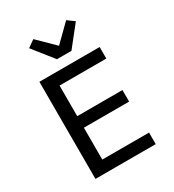

<svg xmlns="http://www.w3.org/2000/svg" viewBox="-221 -1071 1082 1195"><g transform="rotate(-30 320.0 -473.5)"><path d="M108 0V-698H541V-615H205V-395H530V-312H205V-83H541V0ZM273 -765 157 -911 208 -947 326 -831 444 -947 493 -911 377 -765Z"/></g></svg>

Font: Writer
Style: Regular
Weight: 400
Monospace: yes
Designer: Mike Abbink, Paul van der Laan, Pieter van Rosmalen
Foundry: Bold Monday
Version: Version 2.001 2020